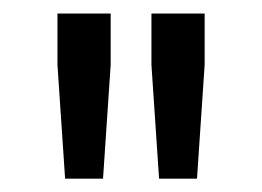

<svg xmlns="http://www.w3.org/2000/svg" viewBox="-20 -708 388 284"><path d="M215.3 -443.7 204 -612V-688H282.7V-612L271.4 -443.7ZM76.3 -443.7 65 -612V-688H143.7V-612L132.4 -443.7Z"/></svg>

Font: Saira Thin
Style: Regular
Weight: 100
Designer: Hector Gatti with collaboration of the Omnibus-Type team
Foundry: Omnibus-Type
Version: Version 1.101